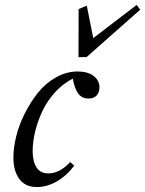

<svg xmlns="http://www.w3.org/2000/svg" viewBox="-20 -738 582 769"><path d="M294.4 -509.3 294.9 -701.7 327.6 -715.3 353.5 -585.4 527.3 -718.3 541.5 -699.2 326.7 -509.3ZM127.9 11.2Q81.5 11.2 57.6 -20.8Q33.7 -52.7 33.7 -107.4Q33.7 -146 44.9 -191.9Q56.2 -237.8 79.1 -283.4Q102.1 -329.1 132.3 -366.9Q162.6 -404.8 204.3 -428.2Q246.1 -451.7 291.5 -451.7Q332 -451.7 355.2 -433.6Q378.4 -415.5 378.4 -388.2Q378.4 -368.7 367.4 -356Q356.4 -343.3 334.5 -343.3Q309.1 -343.3 294.2 -362.1Q279.3 -380.9 271.5 -422.9Q233.4 -403.8 201.9 -369.9Q170.4 -335.9 151.1 -295.7Q131.8 -255.4 121.3 -213.4Q110.8 -171.4 110.8 -132.8Q110.8 -91.3 126.2 -67.4Q141.6 -43.5 173.8 -43.5Q218.8 -43.5 261.2 -88.9L277.3 -74.7Q247.6 -34.7 208 -11.7Q168.5 11.2 127.9 11.2Z"/></svg>

Font: Elstob 10pt
Style: Italic
Weight: 400
Italic angle: -20°
Designer: Peter S. Baker
Version: Version 1.015